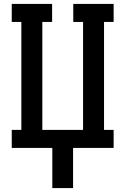

<svg xmlns="http://www.w3.org/2000/svg" viewBox="-20 -755 640 980"><path d="M247 205V0H40V-92H89V-643H40V-735H246V-643H196V-92H404V-643H354V-735H560V-643H511V-92H560V0H353V205Z"/></svg>

Font: Iosevka Curly Slab SmBdEx
Style: Regular
Weight: 600
Width: 7
Monospace: yes
Designer: Belleve Invis
Foundry: Belleve Invis
Version: Version 11.1.0; ttfautohint (v1.8.3)